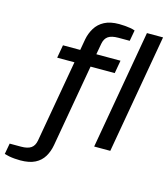

<svg xmlns="http://www.w3.org/2000/svg" viewBox="-213 -835 985 1128"><g transform="rotate(15 279.5 -271.0)"><path d="M16 191Q-1 191 -19 189.5Q-37 188 -52.5 185Q-68 182 -81 178L-69 112H0Q40 112 60.5 98Q81 84 87 52L175 -448H70L84 -527H189L201 -595Q208 -632 227.5 -664Q247 -696 282 -714.5Q317 -733 371 -733Q389 -733 406.5 -731.5Q424 -730 439.5 -727.5Q455 -725 468 -720L456 -654H387Q346 -654 325.5 -640Q305 -626 299 -594L287 -527H434L420 -448H273L185 53Q178 93 159 124.5Q140 156 105.5 173.5Q71 191 16 191ZM415 0 542 -724H640L513 0Z"/></g></svg>

Font: Archivo Expanded
Style: Italic
Weight: 400
Width: 7
Italic angle: -10°
Designer: Hector Gatti
Foundry: Omnibus-Type
Version: Version 2.001